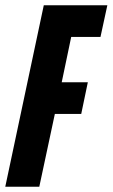

<svg xmlns="http://www.w3.org/2000/svg" viewBox="-31 -708 427 728"><path d="M-11 0 135 -688H376L350 -568H239L203 -396H302L277 -276H177L118 0Z"/></svg>

Font: Saira ExtraCondensed ExtraBold
Style: Italic
Weight: 800
Width: 2
Italic angle: -12°
Designer: Hector Gatti with collaboration of the Omnibus-Type team
Foundry: Omnibus-Type
Version: Version 1.101